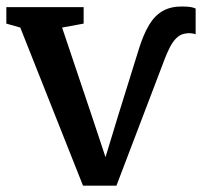

<svg xmlns="http://www.w3.org/2000/svg" viewBox="-23 -578 638 606"><path d="M239 8 41 -491 -3 -503.5V-555.5H241V-503.5L173 -491L268 -208.5L310 -82L350.5 -215L416 -425.5Q430 -470 447.5 -499.2Q465 -528.5 490 -543Q515 -557.5 550 -557.5Q570.5 -557.5 580.2 -555.5Q590 -553.5 594.5 -551V-470Q588 -472 579.8 -473Q571.5 -474 561 -472Q546 -469.5 534.5 -458.5Q523 -447.5 514.2 -430.8Q505.5 -414 497.5 -393.5L344.5 8Z"/></svg>

Font: Merriweather SemiBold
Style: Regular
Weight: 600
Version: Version 2.100